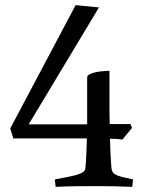

<svg xmlns="http://www.w3.org/2000/svg" viewBox="-20 -726 563 749"><path d="M407 -450Q407 -366 407 -317.5Q407 -269 408 -242H489L495 -227L457 -181Q457 -181 451 -182.5Q445 -184 409 -185Q411 -117 413 -93Q415 -69 415 -69Q417 -50 435.5 -42.5Q454 -35 499 -26L496 3Q433 0 359 0Q322 0 275.5 0.5Q229 1 197 3L194 -26Q224 -32 250.5 -37Q277 -42 294.5 -49.5Q312 -57 313 -69Q313 -69 315 -92.5Q317 -116 319 -186H32L20 -225L275 -706L366 -697L92 -241H320V-426Q320 -426 323 -431Q326 -436 344.5 -442Q363 -448 407 -450Z"/></svg>

Font: Average
Style: Regular
Weight: 400
Designer: Eduardo Tunni
Foundry: Eduardo Rodriguez Tunni
Version: Version 1.003; ttfautohint (v1.8.4.7-5d5b)